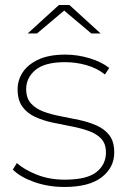

<svg xmlns="http://www.w3.org/2000/svg" viewBox="-20 -740 510 763"><path d="M236 3Q172 3 116.5 -16.5Q61 -36 31 -66L47 -92Q76 -66 126 -46Q176 -26 237 -26Q325 -26 363 -56Q401 -86 401 -134Q401 -169 382 -189Q363 -209 331.5 -220Q300 -231 263 -238Q226 -245 188.5 -253Q151 -261 119.5 -275.5Q88 -290 69 -316Q50 -342 50 -385Q50 -422 70.5 -453Q91 -484 133 -503.5Q175 -523 240 -523Q288 -523 336 -508.5Q384 -494 414 -470L397 -444Q366 -469 324 -481Q282 -493 239 -493Q158 -493 121 -462Q84 -431 84 -386Q84 -350 103 -329Q122 -308 153 -296.5Q184 -285 221.5 -278Q259 -271 296 -263Q333 -255 364.5 -241Q396 -227 415 -202Q434 -177 434 -134Q434 -74 384 -35.5Q334 3 236 3ZM90 -607 214 -720H256L380 -607H343L235 -698L127 -607Z"/></svg>

Font: Montserrat ExtraLight
Style: Regular
Weight: 200
Designer: Julieta Ulanovsky
Foundry: Julieta Ulanovsky
Version: Version 9.000; ttfautohint (v1.8.4.7-5d5b)